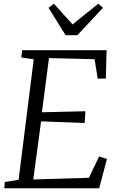

<svg xmlns="http://www.w3.org/2000/svg" viewBox="-20 -1013 636 1033"><path d="M3 0 6 -34 80 -45.5 161.5 -694 94.5 -704 99.5 -743H553.5L549.5 -590H505.5L489 -694.5L243.5 -700.5L205.5 -409L439.5 -414.5L435.5 -351.5L201 -360L159 -47.5L458.5 -56.5L513 -171L555.5 -158L513.5 0ZM333 -823.5 241 -971 270 -993Q295 -965.5 320 -937.5Q345 -909.5 370.5 -881.5Q404.5 -909.5 439.2 -937.2Q474 -965 508.5 -993L534 -971L396 -823.5Z"/></svg>

Font: Merriweather 24pt Light
Style: Italic
Weight: 300
Italic angle: -7.8°
Version: Version 2.101